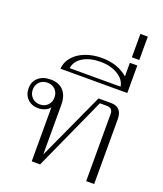

<svg xmlns="http://www.w3.org/2000/svg" viewBox="-187 -1192 1114 1312"><g transform="rotate(20 370.5 -536.0)"><path d="M657 -472V0H599V-489Q599 -532 555 -532H505L264 0H203V-393Q192 -376 168.5 -366Q145 -356 119 -356Q72 -356 42 -385.5Q12 -415 12 -462Q12 -511 45.5 -540.5Q79 -570 135 -570Q195 -570 228 -534Q261 -498 261 -431V-71L485 -560H576Q616 -560 636.5 -537.5Q657 -515 657 -472ZM200 -463Q200 -498 178 -520Q156 -542 121 -542Q87 -542 64.5 -520Q42 -498 42 -463Q42 -429 64.5 -406.5Q87 -384 121 -384Q156 -384 178 -406.5Q200 -429 200 -463Z M657 -862V-662H171Q174 -710 206.5 -748Q239 -786 293 -807Q347 -828 414 -828Q471 -828 520 -811Q569 -794 603 -763V-862ZM599 -687Q592 -736 540 -768Q488 -800 414 -800Q337 -800 286.5 -769.5Q236 -739 229 -687Z M603 -1072H657V-902H603Z"/></g></svg>

Font: Fahkwang ExtraLight
Style: Regular
Weight: 275
Designer: Suppakit Chalermlarp | Katatrad Co.,Ltd.
Foundry: Cadson Demak Co.,Ltd.
Version: Version 1.000; ttfautohint (v1.6)